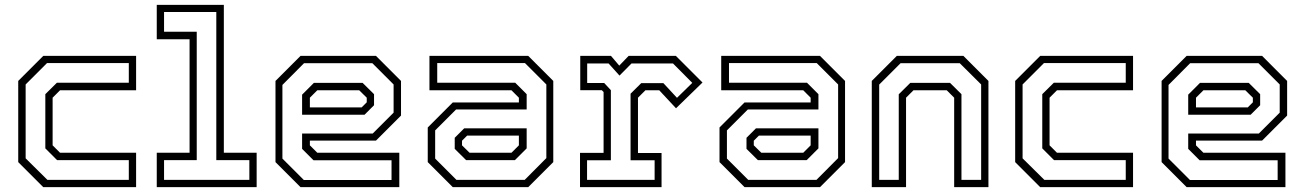

<svg xmlns="http://www.w3.org/2000/svg" viewBox="-20 -770 5371 790"><path d="M158 0 55 -103V-437L158 -540H540V-398.5H227L196.5 -368V-172L227 -141.5H540V0ZM175 -30H510V-111H215L166.5 -159.5V-382.5L214 -429.5H510V-510.5H173.5L85.5 -422.5V-118.5Z M625 0V-141.5H760V-608.5H625V-750H901V-141.5H1036V0ZM655 -30H1006V-111H870V-720.5H655V-639.5H789.5V-111H655Z M1527 -540 1630 -437V-294.5L1527 -191.5H1255V-172L1285.5 -141.5H1623V0H1216.5L1113.5 -103V-437L1216.5 -540ZM1472 -429 1519 -382.5V-337L1480 -298H1223V-380.5L1271.5 -429ZM1512 -510H1231L1142 -420.5V-117.5L1230 -29.5H1591V-110.5H1270L1223 -157.5V-220.5H1513.5L1599.5 -306.5V-422.5ZM1458 -398.5H1285.5L1255 -368V-328H1468L1489 -349V-368Z M1843 0 1740 -103V-245.5L1843 -348.5H2115V-368L2084.5 -398.5H1747V-540H2153.5L2256.5 -437V-103L2153.5 0ZM1898 -111 1851 -157.5V-203L1890 -242H2147V-159.5L2098.5 -111ZM1858 -30H2139L2228 -119.5V-422.5L2140 -510.5H1779V-429.5H2100L2147 -382.5V-319.5H1856.5L1770.5 -233.5V-117.5ZM1912 -141.5H2084.5L2115 -172V-212H1902L1881 -191V-172Z M2366.5 0V-141H2463.5V-391.5L2456 -399H2367.5V-540H2494L2528 -500L2566.5 -540H2761L2870.5 -430.5L2761.5 -324.5L2692.5 -398.5H2635.5L2605 -368V-140.5H2702V0ZM2395.5 -30H2673.5V-110.5H2574.5V-384.5L2618.5 -428H2709.5L2765.5 -367.5L2828.5 -429L2749 -509H2578.5L2529 -459L2484 -509H2396V-428.5H2466L2493.5 -399V-110.5H2395.5Z M3043.5 0 2940.5 -103V-245.5L3043.5 -348.5H3315.5V-368L3285 -398.5H2947.5V-540H3354L3457 -437V-103L3354 0ZM3098.5 -111 3051.5 -157.5V-203L3090.5 -242H3347.5V-159.5L3299 -111ZM3058.5 -30H3339.5L3428.5 -119.5V-422.5L3340.5 -510.5H2979.5V-429.5H3300.5L3347.5 -382.5V-319.5H3057L2971 -233.5V-117.5ZM3112.5 -141.5H3285L3315.5 -172V-212H3102.5L3081.5 -191V-172Z M3567 0V-437L3670 -540H3944L4047 -437V0H3906V-368L3875.5 -398.5H3738.5L3708 -368V0ZM3597.5 -30H3678V-382L3725.5 -429H3889L3936 -382.5V-30H4017V-422.5L3929 -510H3685.5L3597.5 -422Z M4260 0 4157 -103V-437L4260 -540H4642V-398.5H4329L4298.5 -368V-172L4329 -141.5H4642V0ZM4277 -30H4612V-111H4317L4268.5 -159.5V-382.5L4316 -429.5H4612V-510.5H4275.5L4187.5 -422.5V-118.5Z M5173 -540 5276 -437V-294.5L5173 -191.5H4901V-172L4931.5 -141.5H5269V0H4862.5L4759.5 -103V-437L4862.5 -540ZM5118 -429 5165 -382.5V-337L5126 -298H4869V-380.5L4917.5 -429ZM5158 -510H4877L4788 -420.5V-117.5L4876 -29.5H5237V-110.5H4916L4869 -157.5V-220.5H5159.5L5245.5 -306.5V-422.5ZM5104 -398.5H4931.5L4901 -368V-328H5114L5135 -349V-368Z"/></svg>

Font: Tourney Thin Light
Style: Regular
Weight: 300
Version: Version 1.015